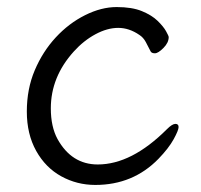

<svg xmlns="http://www.w3.org/2000/svg" viewBox="-20 -506 570 544"><path d="M429 -56Q357 18 250 18Q198 18 153.5 -6.5Q109 -31 82.5 -78.5Q56 -126 56 -190Q56 -254 78.5 -307Q101 -360 138 -400Q175 -440 221 -463Q267 -486 310.5 -486Q354 -486 382 -474.5Q410 -463 426.5 -447Q443 -431 450.5 -417.5Q458 -404 458 -401Q458 -385 443 -370Q428 -355 419 -355Q410 -355 407 -360Q400 -374 393 -387Q386 -400 375 -407Q346 -427 315 -427Q284 -427 250.5 -409Q217 -391 189 -360Q124 -288 124 -199Q124 -147 143 -112Q183 -40 257 -40Q353 -40 453 -140Q468 -155 477 -155Q486 -155 486 -146Q486 -137 472 -111.5Q458 -86 429 -56Z"/></svg>

Font: LXGW WenKai Lite
Style: Regular
Weight: 400
Designer: LXGW / Fontworks Inc.
Foundry: LXGW / Fontworks Inc.
Version: Version 1.511; March 25, 2025